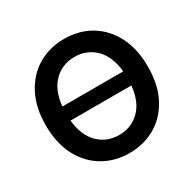

<svg xmlns="http://www.w3.org/2000/svg" viewBox="-162 -908 1099 1089"><g transform="rotate(-30 387.5 -363.5)"><path d="M387.7 9.8Q292.5 9.8 216.8 -34.7Q141.1 -79.1 97.2 -162.6Q53.2 -246.1 53.2 -363.3Q53.2 -481 97.2 -564.7Q141.1 -648.4 216.8 -692.9Q292.5 -737.3 387.7 -737.3Q483.4 -737.3 558.8 -692.9Q634.3 -648.4 678 -564.7Q721.7 -481 721.7 -363.3Q721.7 -245.6 678 -162.1Q634.3 -78.6 558.8 -34.4Q483.4 9.8 387.7 9.8ZM188 -409.7H586.9Q576.2 -512.2 522 -565.7Q467.8 -619.1 387.7 -619.1Q307.6 -619.1 253.2 -565.7Q198.7 -512.2 188 -409.7ZM387.7 -108.4Q467.8 -108.4 522.2 -161.9Q576.7 -215.3 586.9 -317.4H188Q198.7 -215.3 253.2 -161.9Q307.6 -108.4 387.7 -108.4Z"/></g></svg>

Font: Inter Semi Bold
Style: Regular
Weight: 600
Designer: Rasmus Andersson
Foundry: rsms
Version: Version 4.000;git-e0f93cc